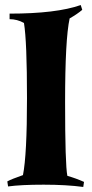

<svg xmlns="http://www.w3.org/2000/svg" viewBox="-20 -732 364 761"><path d="M256 -659Q238 -576 238 -327.5Q238 -79 247 -35Q282 -25 313 -11L310 9Q243 0 153 0Q63 0 12 7L9 -13Q25 -22 71 -38Q87 -118 87 -343Q87 -568 75 -641Q48 -656 18 -656V-678Q203 -678 300 -712L306 -693Q286 -676 256 -659Z"/></svg>

Font: Almendra
Style: Bold
Weight: 700
Designer: Ana Sanfelippo
Foundry: Ana Sanfelippo
Version: Version 1.004